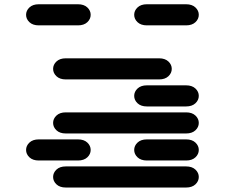

<svg xmlns="http://www.w3.org/2000/svg" viewBox="-20 -881 1040 888"><path d="M284.2 -13.7H840.8Q868.2 -13.7 883.8 -28.3Q899.4 -43 899.4 -62.5Q899.4 -82 883.8 -96.7Q868.2 -111.3 840.8 -111.3H284.2Q256.8 -111.3 241.2 -96.7Q225.6 -82 225.6 -62.5Q225.6 -43 241.2 -28.3Q256.8 -13.7 284.2 -13.7ZM159.2 -138.7H340.8Q368.2 -138.7 383.8 -153.3Q399.4 -168 399.4 -187.5Q399.4 -207 383.8 -221.7Q368.2 -236.3 340.8 -236.3H159.2Q131.8 -236.3 116.2 -221.7Q100.6 -207 100.6 -187.5Q100.6 -168 116.2 -153.3Q131.8 -138.7 159.2 -138.7ZM659.2 -138.7H840.8Q868.2 -138.7 883.8 -153.3Q899.4 -168 899.4 -187.5Q899.4 -207 883.8 -221.7Q868.2 -236.3 840.8 -236.3H659.2Q631.8 -236.3 616.2 -221.7Q600.6 -207 600.6 -187.5Q600.6 -168 616.2 -153.3Q631.8 -138.7 659.2 -138.7ZM284.2 -263.7H840.8Q868.2 -263.7 883.8 -278.3Q899.4 -293 899.4 -312.5Q899.4 -332 883.8 -346.7Q868.2 -361.3 840.8 -361.3H284.2Q256.8 -361.3 241.2 -346.7Q225.6 -332 225.6 -312.5Q225.6 -293 241.2 -278.3Q256.8 -263.7 284.2 -263.7ZM659.2 -388.7H840.8Q868.2 -388.7 883.8 -403.3Q899.4 -418 899.4 -437.5Q899.4 -457 883.8 -471.7Q868.2 -486.3 840.8 -486.3H659.2Q631.8 -486.3 616.2 -471.7Q600.6 -457 600.6 -437.5Q600.6 -418 616.2 -403.3Q631.8 -388.7 659.2 -388.7ZM284.2 -513.7H715.8Q743.2 -513.7 758.8 -528.3Q774.4 -543 774.4 -562.5Q774.4 -582 758.8 -596.7Q743.2 -611.3 715.8 -611.3H284.2Q256.8 -611.3 241.2 -596.7Q225.6 -582 225.6 -562.5Q225.6 -543 241.2 -528.3Q256.8 -513.7 284.2 -513.7ZM159.2 -763.7H340.8Q368.2 -763.7 383.8 -778.3Q399.4 -793 399.4 -812.5Q399.4 -832 383.8 -846.7Q368.2 -861.3 340.8 -861.3H159.2Q131.8 -861.3 116.2 -846.7Q100.6 -832 100.6 -812.5Q100.6 -793 116.2 -778.3Q131.8 -763.7 159.2 -763.7ZM659.2 -763.7H840.8Q868.2 -763.7 883.8 -778.3Q899.4 -793 899.4 -812.5Q899.4 -832 883.8 -846.7Q868.2 -861.3 840.8 -861.3H659.2Q631.8 -861.3 616.2 -846.7Q600.6 -832 600.6 -812.5Q600.6 -793 616.2 -778.3Q631.8 -763.7 659.2 -763.7Z"/></svg>

Font: Sixtyfour
Style: Regular
Weight: 400
Designer: Jens Kutilek
Foundry: Jens Kutilek
Version: Version 2.001